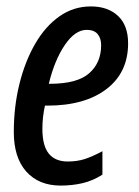

<svg xmlns="http://www.w3.org/2000/svg" viewBox="-20 -568 434 598"><path d="M169 10Q101 10 62 -33.5Q23 -77 23 -157Q23 -236 40.5 -306.5Q58 -377 89.5 -431.5Q121 -486 165 -517Q209 -548 263 -548Q316 -548 347.5 -518.5Q379 -489 379 -433Q379 -342 311.5 -290.5Q244 -239 127 -239H120Q112 -203 112 -167Q112 -114 132 -89.5Q152 -65 191 -65Q220 -65 243.5 -72.5Q267 -80 299 -97V-24Q269 -5 237 2.5Q205 10 169 10ZM135 -307Q221 -307 258 -340Q295 -373 295 -427Q295 -449 284 -462Q273 -475 250 -475Q214 -475 182 -428Q150 -381 132 -307Z"/></svg>

Font: Noto Sans ExtraCondensed Medium
Style: Italic
Weight: 500
Width: 2
Italic angle: -12°
Designer: Monotype Design Team
Foundry: Monotype Imaging Inc.
Version: Version 2.013; ttfautohint (v1.8.4.7-5d5b)